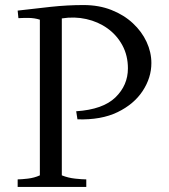

<svg xmlns="http://www.w3.org/2000/svg" viewBox="-20 -741 670 761"><path d="M50 0V-30Q64 -30 90 -33Q116 -36 138 -46V-663Q116 -670 91.5 -670Q67 -670 53 -669L50 -699Q116 -707 182 -714Q248 -721 311 -721Q372 -721 421.5 -701.5Q471 -682 506.5 -649Q542 -616 561 -575Q580 -534 580 -491Q580 -433 545.5 -380.5Q511 -328 446 -296.5Q381 -265 287 -268L282 -300Q388 -307 437.5 -355Q487 -403 487 -470Q487 -521 465 -561.5Q443 -602 406 -628.5Q369 -655 322 -665.5Q275 -676 225 -668V-46Q250 -36 278 -33Q306 -30 322 -30V0Z"/></svg>

Font: Joan
Style: Regular
Weight: 400
Designer: Paolo Biagini
Version: Version 1.001; ttfautohint (v1.8.4.7-5d5b);gftools[0.9.30]